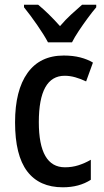

<svg xmlns="http://www.w3.org/2000/svg" viewBox="-20 -786 440 816"><path d="M247 10Q147 10 95.5 -58Q44 -126 44 -266Q44 -402 97 -476Q150 -550 251 -550Q290 -550 321 -542Q352 -534 375 -520L346 -440Q323 -451 300 -457.5Q277 -464 255 -464Q145 -464 145 -267Q145 -75 256 -75Q286 -75 313 -83.5Q340 -92 366 -107V-22Q317 10 247 10ZM184 -606Q167 -638 137.5 -680.5Q108 -723 82 -755V-766H142Q186 -730 235 -675Q260 -704 282 -724Q304 -744 329 -766H389V-755Q372 -735 352.5 -708.5Q333 -682 315 -655Q297 -628 286 -606Z"/></svg>

Font: Noto Sans Malayalam Condensed Medium
Style: Regular
Weight: 500
Width: 3
Designer: Jelle Bosma - Monotype Design Team
Foundry: Monotype Imaging Inc.
Version: Version 2.104; ttfautohint (v1.8.4.7-5d5b)